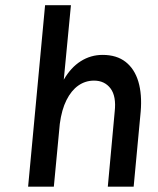

<svg xmlns="http://www.w3.org/2000/svg" viewBox="-20 -704 596 724"><path d="M86 0 150 -684.5H247.5L220.5 -403.5Q247 -449.5 284.5 -473.2Q322 -497 367 -497Q420 -497 453.8 -470.5Q487.5 -444 501.8 -396Q516 -348 510.5 -283L484 0H386.5L412.5 -283Q419 -341 396.8 -370.5Q374.5 -400 334.5 -400Q302 -400 275.5 -381.5Q249 -363 230.8 -326.8Q212.5 -290.5 205.5 -237L183 0Z"/></svg>

Font: Karla SemiBold
Style: Italic
Weight: 600
Italic angle: -8°
Designer: Jonathan Pinhorn
Version: Version 2.004;gftools[0.9.33]